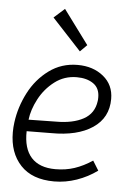

<svg xmlns="http://www.w3.org/2000/svg" viewBox="-54 -790 606 842"><g transform="rotate(5 249.5 -369.0)"><path d="M17 -189Q17 -211 20 -233Q29 -301 61.5 -364Q94 -427 149 -467.5Q204 -508 275 -508Q343 -508 388.5 -471Q434 -434 434 -372Q434 -289 367 -244Q300 -199 185 -200L77 -199Q75 -123 110.5 -83.5Q146 -44 217 -44Q262 -44 301 -57Q340 -70 379 -96L405 -54Q364 -24 315 -7Q266 10 216 10Q119 10 68 -44.5Q17 -99 17 -189ZM376 -358Q377 -363 377 -374Q377 -415 348.5 -434.5Q320 -454 276 -454Q221 -454 178.5 -421.5Q136 -389 111 -341.5Q86 -294 81 -250L202 -252Q276 -252 322.5 -277.5Q369 -303 376 -358ZM151 -706 198 -748 309 -598 279 -568Z"/></g></svg>

Font: Bellota
Style: Italic
Weight: 400
Italic angle: -7.5°
Designer: Kemie Guaida
Foundry: Kemie Guaida
Version: Version 4.001